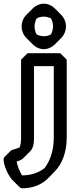

<svg xmlns="http://www.w3.org/2000/svg" viewBox="-39 -834 453 1039"><path d="M145 -476H252V-90C252 -23 234 34 202 76C169 101 129 115 81 115H80C66 91 54 61 51 40C65 36 79 31 89 20L124 -15C137 -28 145 -49 145 -84ZM110 -546 75 -511V-84C75 -64 72 -48 67 -36C53 -30 37 -27 23 -21C22 -20 21 -20 20 -19L-15 16C-31 32 -1 109 27 139L28 140L64 176C70 182 76 185 81 185C138 185 185 166 220 132L221 131L256 95C299 52 322 -13 322 -90V-511L287 -546ZM148 -691C148 -706 153 -723 159 -734C171 -741 184 -744 198 -744C212 -744 226 -740 237 -734C244 -722 248 -706 248 -691C248 -676 243 -659 237 -648C225 -641 212 -638 198 -638C184 -638 170 -642 159 -648C152 -660 148 -676 148 -691ZM78 -691C78 -667 88 -644 104 -628L139 -593C154 -578 175 -568 198 -568C220 -568 240 -577 256 -592L257 -593L292 -628C308 -644 318 -667 318 -691C318 -715 308 -738 292 -754L257 -789C242 -804 221 -814 198 -814C176 -814 156 -805 140 -790L139 -789L104 -754C88 -738 78 -715 78 -691Z"/></svg>

Font: Hussar Press
Style: Bold
Weight: 700
Foundry: Cannot Into Space Fonts
Version: Version 1.43